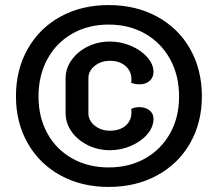

<svg xmlns="http://www.w3.org/2000/svg" viewBox="-20 -729 859 758"><path d="M43 -349Q43 -454 89.5 -536Q136 -618 219 -663.5Q302 -709 409 -709Q516 -709 600 -663.5Q684 -618 730.5 -536Q777 -454 777 -349Q777 -245 730.5 -163.5Q684 -82 600 -36.5Q516 9 409 9Q302 9 219 -36.5Q136 -82 89.5 -163.5Q43 -245 43 -349ZM687 -348Q687 -431 651.5 -495.5Q616 -560 553 -596Q490 -632 409 -632Q328 -632 265 -596Q202 -560 167 -495.5Q132 -431 132 -348Q132 -266 167 -202.5Q202 -139 265 -103.5Q328 -68 409 -68Q490 -68 553 -103.5Q616 -139 651.5 -202.5Q687 -266 687 -348ZM239 -282V-421Q239 -459 263 -492.5Q287 -526 327 -545.5Q367 -565 414 -565Q457 -565 497 -548Q537 -531 561.5 -503Q586 -475 586 -445Q586 -423 570.5 -409.5Q555 -396 530 -396Q515 -396 498 -402Q499 -407 499 -415Q499 -448 475.5 -468.5Q452 -489 414 -489Q379 -489 354 -469Q329 -449 329 -421V-282Q329 -253 354 -233Q379 -213 414 -213Q453 -213 476 -233Q499 -253 499 -286Q499 -295 498 -299Q513 -306 530 -306Q554 -306 570 -293.5Q586 -281 586 -260Q586 -228 562 -199.5Q538 -171 498 -153.5Q458 -136 414 -136Q367 -136 326.5 -156Q286 -176 262.5 -209.5Q239 -243 239 -282Z"/></svg>

Font: K2D Medium
Style: Regular
Weight: 500
Designer: Katatrad Aksorn Co.,Ltd.
Foundry: Cadson Demak Co.,Ltd.
Version: Version 1.000; ttfautohint (v1.6)